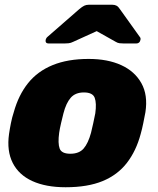

<svg xmlns="http://www.w3.org/2000/svg" viewBox="-20 -778 665 808"><path d="M256 10Q173 10 116 -16Q59 -42 33.5 -92.5Q8 -143 18 -214Q21 -235 26 -260Q31 -285 38 -306Q58 -378 98 -428Q138 -478 201.5 -504Q265 -530 353 -530Q433 -530 490 -504Q547 -478 575 -428Q603 -378 592 -306Q588 -285 583 -260Q578 -235 572 -214Q553 -143 514 -92.5Q475 -42 412 -16Q349 10 256 10ZM276 -131Q313 -131 332 -153Q351 -175 363 -219Q367 -234 372.5 -260Q378 -286 381 -301Q387 -344 378.5 -366.5Q370 -389 333 -389Q297 -389 277.5 -366.5Q258 -344 247 -301Q243 -286 237 -260Q231 -234 229 -219Q223 -175 231 -153Q239 -131 276 -131ZM185 -595Q170 -595 172 -610Q174 -618 180 -623L313 -739Q326 -750 334.5 -754Q343 -758 353 -758H453Q463 -758 470.5 -754Q478 -750 485 -739L568 -623Q573 -618 571 -610Q568 -595 553 -595H502Q492 -595 483.5 -596Q475 -597 467 -602L387 -647L288 -602Q278 -597 269 -596Q260 -595 251 -595Z"/></svg>

Font: Rubik ExtraBold
Style: Italic
Weight: 800
Italic angle: -12°
Designer: Hubert and Fischer
Foundry: Hubert and Fischer
Version: Version 2.300;gftools[0.9.30]